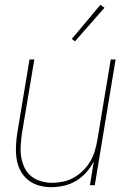

<svg xmlns="http://www.w3.org/2000/svg" viewBox="-20 -766 540 794"><path d="M192 8Q165 8 140.5 1Q116 -6 96.5 -21.5Q77 -37 65 -59.5Q53 -82 49 -107.5Q45 -133 46 -159.5Q47 -186 51 -213L102 -520H122L70 -210Q67 -186 65.5 -162Q64 -138 68 -115Q72 -92 82 -71.5Q92 -51 109.5 -37Q127 -23 149.5 -16.5Q172 -10 196 -10Q218 -10 241.5 -15Q265 -20 286 -32Q307 -44 324.5 -61.5Q342 -79 354 -100Q366 -121 372.5 -143.5Q379 -166 383 -189L438 -520H458L372 0H352L368 -99Q356 -75 337 -53.5Q318 -32 294.5 -18Q271 -4 244.5 2Q218 8 192 8ZM290 -595 277 -605 395 -746 412 -734Z"/></svg>

Font: Iosevka Term Curly Th Obl
Style: Regular
Weight: 100
Italic angle: -9°
Designer: Belleve Invis
Foundry: Belleve Invis
Version: Version 32.3.0